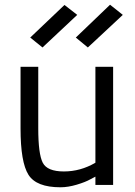

<svg xmlns="http://www.w3.org/2000/svg" viewBox="-20 -783 571 813"><path d="M459 -500V0H384V-35L363 -24Q342 -12 305 -1Q268 10 236 10Q134 10 100.5 -43Q67 -96 67 -239Q67 -239 67 -500H142V-240Q142 -131 161 -94Q180 -57 250.5 -57Q321 -57 384 -94V-500ZM301 -624 446 -763 500 -720 352 -582ZM108 -624 253 -762 307 -720 160 -582Z"/></svg>

Font: Titillium Web
Style: Regular
Weight: 400
Version: Version 1.002;PS 57.000;hotconv 1.0.70;makeotf.lib2.5.55311